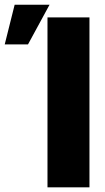

<svg xmlns="http://www.w3.org/2000/svg" viewBox="-29 -802 449 822"><path d="M354 -727.5V0H174.3V-727.5ZM-8.8 -611.8 33.7 -781.7H183.1L90.8 -611.8Z"/></svg>

Font: Inter Display Extra Bold
Style: Regular
Weight: 800
Designer: Rasmus Andersson
Foundry: rsms
Version: Version 4.000;git-4fc901f